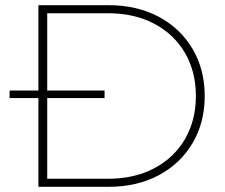

<svg xmlns="http://www.w3.org/2000/svg" viewBox="-20 -720 866 740"><path d="M128 0V-700H398Q509 -700 592.5 -655Q676 -610 722.5 -531Q769 -452 769 -350Q769 -248 722.5 -169Q676 -90 592.5 -45Q509 0 398 0ZM162 -31H396Q499 -31 575.5 -72Q652 -113 693.5 -185Q735 -257 735 -350Q735 -443 693.5 -515Q652 -587 575.5 -628Q499 -669 396 -669H162ZM17 -342V-371H383V-342Z"/></svg>

Font: Montserrat ExtraLight
Style: Regular
Weight: 200
Designer: Julieta Ulanovsky
Foundry: Julieta Ulanovsky
Version: Version 9.000; ttfautohint (v1.8.4.7-5d5b)